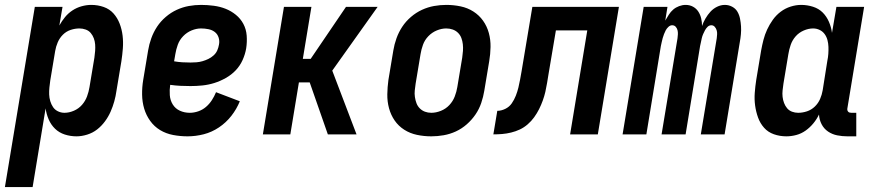

<svg xmlns="http://www.w3.org/2000/svg" viewBox="-53 -548 3573 783"><path d="M-33 215 89 -520H202L189 -444Q199 -462 212 -478Q225 -494 242.5 -505.5Q260 -517 280 -522.5Q300 -528 319 -528Q346 -528 370 -519.5Q394 -511 410 -493Q426 -475 435 -451.5Q444 -428 447 -402.5Q450 -377 448 -350.5Q446 -324 442 -298L422 -178Q419 -156 413 -134.5Q407 -113 398 -92.5Q389 -72 375 -53Q361 -34 343 -20Q325 -6 302.5 1Q280 8 259 8Q234 8 211 0.5Q188 -7 171.5 -23Q155 -39 145.5 -61Q136 -83 133 -106L80 215ZM210 -88Q229 -88 248.5 -96.5Q268 -105 281.5 -120.5Q295 -136 302 -155Q309 -174 312 -193L332 -313Q334 -327 335 -340.5Q336 -354 335 -367Q334 -380 329.5 -392Q325 -404 317 -413.5Q309 -423 296.5 -427.5Q284 -432 271 -432Q253 -432 235 -426Q217 -420 203.5 -406.5Q190 -393 182.5 -375.5Q175 -358 172 -340L152 -220Q150 -206 148.5 -191.5Q147 -177 147.5 -163Q148 -149 152 -135.5Q156 -122 163.5 -111Q171 -100 183.5 -94Q196 -88 210 -88Z M712 8Q682 8 653 2.5Q624 -3 600 -17.5Q576 -32 559.5 -55Q543 -78 535 -105Q527 -132 526.5 -162Q526 -192 531 -222L551 -342Q555 -367 564 -392Q573 -417 587.5 -439Q602 -461 623 -479Q644 -497 668 -508Q692 -519 717 -523.5Q742 -528 767 -528Q793 -528 819 -524.5Q845 -521 867.5 -512Q890 -503 909 -487.5Q928 -472 939.5 -450.5Q951 -429 953 -403Q955 -377 951 -351Q947 -327 936.5 -303.5Q926 -280 908.5 -261.5Q891 -243 868 -230Q845 -217 821 -209.5Q797 -202 772.5 -199.5Q748 -197 724 -197Q703 -197 682.5 -198Q662 -199 641 -202Q638 -181 639.5 -160Q641 -139 651.5 -122Q662 -105 680.5 -96.5Q699 -88 721 -88Q738 -88 755.5 -94Q773 -100 787 -112Q801 -124 811 -139.5Q821 -155 828 -172L925 -135Q912 -103 890.5 -75.5Q869 -48 840 -28.5Q811 -9 778 -0.5Q745 8 712 8ZM724 -293Q736 -293 748.5 -294Q761 -295 773 -298.5Q785 -302 796.5 -307.5Q808 -313 818 -322Q828 -331 833 -342.5Q838 -354 840 -366Q843 -381 838.5 -395Q834 -409 823 -417.5Q812 -426 797 -429Q782 -432 767 -432Q748 -432 728.5 -424Q709 -416 694 -400.5Q679 -385 672 -365.5Q665 -346 662 -327L657 -298Q674 -295 690.5 -294Q707 -293 724 -293Z M1019 0 1105 -520H1217L1182 -308H1214L1358 -520H1487L1302 -260L1401 0H1284L1210 -212H1166L1131 0Z M1706 8Q1676 8 1647.5 2Q1619 -4 1595.5 -19Q1572 -34 1556.5 -56.5Q1541 -79 1533.5 -106.5Q1526 -134 1526.5 -163.5Q1527 -193 1531 -222L1551 -342Q1555 -367 1564 -392Q1573 -417 1587.5 -439Q1602 -461 1623 -479Q1644 -497 1668 -508Q1692 -519 1717 -523.5Q1742 -528 1767 -528Q1797 -528 1825.5 -522Q1854 -516 1877.5 -501Q1901 -486 1917 -463.5Q1933 -441 1940.5 -413.5Q1948 -386 1947.5 -356.5Q1947 -327 1942 -298L1922 -178Q1918 -153 1909.5 -128Q1901 -103 1886 -81Q1871 -59 1850.5 -41Q1830 -23 1806 -12Q1782 -1 1756.5 3.5Q1731 8 1706 8ZM1706 -88Q1725 -88 1745 -96Q1765 -104 1779.5 -119.5Q1794 -135 1801.5 -154.5Q1809 -174 1812 -193L1832 -313Q1834 -327 1835 -340.5Q1836 -354 1834.5 -367.5Q1833 -381 1828.5 -393Q1824 -405 1815 -414Q1806 -423 1793.5 -427.5Q1781 -432 1767 -432Q1748 -432 1728.5 -424Q1709 -416 1694 -400.5Q1679 -385 1672 -365.5Q1665 -346 1662 -327L1642 -207Q1640 -193 1638.5 -179.5Q1637 -166 1639 -152.5Q1641 -139 1645.5 -127Q1650 -115 1659 -106Q1668 -97 1680 -92.5Q1692 -88 1706 -88Z M1959 0 1975 -96Q1991 -96 2007.5 -104Q2024 -112 2034 -126.5Q2044 -141 2050.5 -157.5Q2057 -174 2061 -190.5Q2065 -207 2068 -223.5Q2071 -240 2074 -257L2118 -520H2471L2385 0H2272L2342 -424H2214L2184 -246Q2181 -228 2178 -209.5Q2175 -191 2171 -173.5Q2167 -156 2160.5 -138Q2154 -120 2145.5 -103Q2137 -86 2125.5 -70Q2114 -54 2099 -41Q2084 -28 2067 -20Q2050 -12 2031.5 -7.5Q2013 -3 1995 -1.5Q1977 0 1959 0Z M2486 0 2572 -520H2669L2660 -464Q2667 -476 2674.5 -488Q2682 -500 2692.5 -509Q2703 -518 2716.5 -523Q2730 -528 2743 -528Q2760 -528 2773.5 -520.5Q2787 -513 2795 -500.5Q2803 -488 2806.5 -473Q2810 -458 2810 -442Q2815 -457 2824 -472.5Q2833 -488 2844.5 -500.5Q2856 -513 2871.5 -520.5Q2887 -528 2903 -528Q2919 -528 2933 -520.5Q2947 -513 2954.5 -500Q2962 -487 2965 -471.5Q2968 -456 2969 -440.5Q2970 -425 2968.5 -408.5Q2967 -392 2964 -376L2902 0H2805L2870 -392Q2871 -400 2871.5 -408.5Q2872 -417 2869.5 -425Q2867 -433 2861.5 -439Q2856 -445 2848 -445Q2839 -445 2832.5 -438.5Q2826 -432 2822 -424.5Q2818 -417 2814.5 -409Q2811 -401 2809 -392.5Q2807 -384 2805.5 -376Q2804 -368 2802 -360L2743 0H2645L2710 -392Q2711 -400 2711.5 -408.5Q2712 -417 2710 -425Q2708 -433 2702.5 -439Q2697 -445 2688 -445Q2680 -445 2673 -438.5Q2666 -432 2662 -424.5Q2658 -417 2655 -409Q2652 -401 2649.5 -392.5Q2647 -384 2645.5 -376Q2644 -368 2642 -360L2583 0Z M3439 8H3403Q3382 8 3361.5 4Q3341 0 3324 -11.5Q3307 -23 3297.5 -41.5Q3288 -60 3287 -81Q3278 -62 3264 -45Q3250 -28 3232.5 -15.5Q3215 -3 3194.5 2.5Q3174 8 3154 8Q3127 8 3103 -0.5Q3079 -9 3063 -27Q3047 -45 3038.5 -68.5Q3030 -92 3026.5 -117.5Q3023 -143 3025 -169.5Q3027 -196 3031 -222L3051 -342Q3055 -364 3060.5 -385.5Q3066 -407 3075.5 -427.5Q3085 -448 3098.5 -467Q3112 -486 3130.5 -500Q3149 -514 3171 -521Q3193 -528 3214 -528Q3239 -528 3262.5 -520.5Q3286 -513 3302 -497Q3318 -481 3327.5 -459Q3337 -437 3340 -414L3358 -520H3471L3403 -108Q3402 -104 3402.5 -100Q3403 -96 3405.5 -93Q3408 -90 3411.5 -89Q3415 -88 3419 -88H3439ZM3202 -88Q3220 -88 3238 -94Q3256 -100 3270 -113.5Q3284 -127 3291.5 -144.5Q3299 -162 3302 -180L3321 -300Q3324 -314 3325 -328.5Q3326 -343 3325.5 -357Q3325 -371 3321.5 -384.5Q3318 -398 3310 -409Q3302 -420 3289.5 -426Q3277 -432 3263 -432Q3244 -432 3224.5 -423.5Q3205 -415 3191.5 -399.5Q3178 -384 3171.5 -365Q3165 -346 3162 -327L3142 -207Q3140 -193 3138.5 -179.5Q3137 -166 3138.5 -153Q3140 -140 3144.5 -128Q3149 -116 3157 -106.5Q3165 -97 3177 -92.5Q3189 -88 3202 -88Z"/></svg>

Font: Iosevka Term Curly
Style: Bold Italic
Weight: 700
Italic angle: -9°
Designer: Belleve Invis
Foundry: Belleve Invis
Version: Version 32.3.0